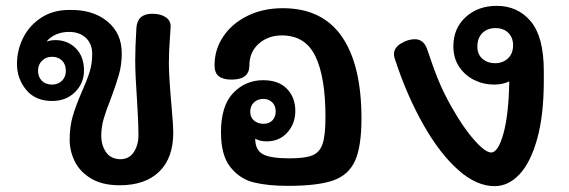

<svg xmlns="http://www.w3.org/2000/svg" viewBox="-20 -633 1944 656"><path d="M566 -271Q572 -203 572 -181Q572 -93 524 -46.5Q476 0 389 0Q329 0 290.5 -23.5Q252 -47 235 -82.5Q218 -118 218 -155Q218 -200 228.5 -236Q239 -272 259 -318Q277 -358 286 -386.5Q295 -415 295 -449Q295 -483 273.5 -503.5Q252 -524 216 -524Q191 -524 171 -515Q151 -506 139 -491Q154 -496 169 -496Q211 -496 239 -468Q267 -440 267 -392Q267 -349 236.5 -318.5Q206 -288 158 -288Q101 -288 69.5 -326Q38 -364 38 -415Q38 -462 59.5 -504.5Q81 -547 121.5 -573Q162 -599 216 -599Q296 -601 346 -560.5Q396 -520 396 -451Q396 -412 386.5 -378.5Q377 -345 359 -297Q343 -257 334.5 -228Q326 -199 326 -169Q326 -137 342 -113.5Q358 -90 391 -89Q421 -89 437 -113Q453 -137 453 -171Q453 -201 451 -239Q449 -277 448 -293Q442 -379 442 -426Q442 -471 446 -537Q449 -586 500 -586Q529 -586 546.5 -574Q564 -562 563 -541L561 -510Q557 -458 557 -417Q557 -372 566 -271ZM158 -439Q137 -439 123.5 -425.5Q110 -412 110 -392Q110 -370 123 -357Q136 -344 158 -344Q178 -344 191.5 -357Q205 -370 205 -391Q205 -413 192 -426Q179 -439 158 -439Z M1215 -228Q1215 -132 1193 -83.5Q1171 -35 1118.5 -16.5Q1066 2 964 2Q896 2 848 -9.5Q800 -21 767.5 -61.5Q735 -102 735 -181Q735 -272 777 -315.5Q819 -359 879 -359Q932 -359 960.5 -329.5Q989 -300 989 -254Q989 -211 962 -180.5Q935 -150 891 -150Q868 -150 852 -159Q852 -121 877.5 -106.5Q903 -92 970 -92Q1022 -92 1047 -102Q1072 -112 1082 -141Q1092 -170 1092 -233Q1092 -370 1057.5 -441Q1023 -512 943 -512Q896 -512 864 -483.5Q832 -455 832 -409Q832 -361 771 -361Q742 -361 727.5 -372.5Q713 -384 713 -410Q713 -464 743 -508.5Q773 -553 826 -579Q879 -605 946 -605Q1081 -605 1148 -508Q1215 -411 1215 -228ZM835 -251Q835 -232 848 -221Q861 -210 880 -210Q900 -210 911 -222Q922 -234 922 -252Q922 -272 910 -283.5Q898 -295 880 -295Q860 -295 847.5 -283Q835 -271 835 -251Z M1838 -390V-357Q1838 -240 1815.5 -159Q1793 -78 1755 -37.5Q1717 3 1670 3Q1608 3 1546 -52Q1484 -107 1430 -201Q1370 -305 1328 -435Q1326 -443 1326 -448Q1326 -470 1350 -484.5Q1374 -499 1397 -499Q1413 -499 1423.5 -490Q1434 -481 1439 -466Q1461 -400 1478.5 -357.5Q1496 -315 1522 -269Q1562 -198 1600 -155Q1638 -112 1658 -112Q1682 -112 1700 -176.5Q1718 -241 1720 -355Q1698 -344 1668 -344Q1632 -344 1600.5 -359.5Q1569 -375 1549 -404.5Q1529 -434 1529 -475Q1529 -536 1571 -574.5Q1613 -613 1677 -613Q1749 -613 1793.5 -560Q1838 -507 1838 -390ZM1733 -478Q1733 -505 1716.5 -521Q1700 -537 1673 -537Q1645 -537 1628 -520Q1611 -503 1611 -474Q1611 -447 1628.5 -432Q1646 -417 1671 -417Q1698 -417 1715.5 -433.5Q1733 -450 1733 -478Z"/></svg>

Font: Mali SemiBold
Style: Regular
Weight: 600
Designer: Kitiyaporn Chalermlarp | Katatrad Aksorn Co.,Ltd.
Foundry: Cadson Demak Co.,Ltd.
Version: Version 1.000; ttfautohint (v1.6)